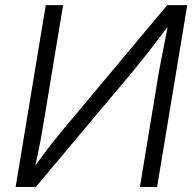

<svg xmlns="http://www.w3.org/2000/svg" viewBox="-20 -748 780 768"><path d="M608.4 0H539.6L615.7 -460.9Q619.6 -481.9 625.5 -512.7Q631.3 -543.5 639.2 -582.3Q647 -621.1 656.2 -667.5L669.4 -665Q631.8 -615.7 604 -579.3Q576.2 -543 553.5 -514.4Q530.8 -485.8 509.3 -460L123 0H42.5L163.1 -727.5H232.4L152.3 -244.1Q148.4 -219.7 142.8 -189.9Q137.2 -160.2 130.4 -127Q123.5 -93.8 115.2 -59.1L104 -61Q127.9 -95.7 151.9 -127.7Q175.8 -159.7 197.3 -186.5Q218.8 -213.4 235.4 -233.4L648.9 -727.5H729Z"/></svg>

Font: Inter 16pt Light
Style: Italic
Weight: 300
Italic angle: -9.3988°
Version: Version 4.001;git-66647c0bb